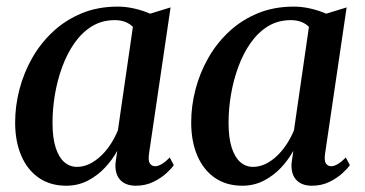

<svg xmlns="http://www.w3.org/2000/svg" viewBox="-20 -566 1133 596"><path d="M442.5 -88.5Q439.5 -66.5 445.5 -58.2Q451.5 -50 461.5 -50Q470.5 -50 481.8 -56.5Q493 -63 507 -77L519.5 -53.5Q513 -43.5 496.8 -28.5Q480.5 -13.5 456.2 -1.5Q432 10.5 401.5 10.5Q370 10.5 353.2 -7.5Q336.5 -25.5 338.5 -59L344 -98Q329.5 -71 306.2 -46Q283 -21 252.5 -5.2Q222 10.5 185.5 10.5Q136 10.5 100.5 -14Q65 -38.5 46 -82.8Q27 -127 27 -186Q27 -237.5 40.5 -289Q54 -340.5 80.2 -386.5Q106.5 -432.5 145 -468.2Q183.5 -504 233.8 -524.8Q284 -545.5 345.5 -545.5Q371.5 -545.5 398.2 -539.2Q425 -533 446 -523.5L509.5 -543ZM392.5 -482.5Q383.5 -492 369.2 -497.8Q355 -503.5 336.5 -503.5Q296.5 -503.5 265.5 -484.5Q234.5 -465.5 211.5 -432.8Q188.5 -400 173.2 -358.5Q158 -317 150.5 -272.5Q143 -228 143 -185Q143 -138 152.8 -107.8Q162.5 -77.5 179.5 -62.8Q196.5 -48 219 -48Q239 -48 258 -57.2Q277 -66.5 293.8 -82.5Q310.5 -98.5 323.8 -119Q337 -139.5 346 -161.5Z M989 -88.5Q986 -66.5 992 -58.2Q998 -50 1008 -50Q1017 -50 1028.2 -56.5Q1039.5 -63 1053.5 -77L1066 -53.5Q1059.5 -43.5 1043.2 -28.5Q1027 -13.5 1002.8 -1.5Q978.5 10.5 948 10.5Q916.5 10.5 899.8 -7.5Q883 -25.5 885 -59L890.5 -98Q876 -71 852.8 -46Q829.5 -21 799 -5.2Q768.5 10.5 732 10.5Q682.5 10.5 647 -14Q611.5 -38.5 592.5 -82.8Q573.5 -127 573.5 -186Q573.5 -237.5 587 -289Q600.5 -340.5 626.8 -386.5Q653 -432.5 691.5 -468.2Q730 -504 780.2 -524.8Q830.5 -545.5 892 -545.5Q918 -545.5 944.8 -539.2Q971.5 -533 992.5 -523.5L1056 -543ZM939 -482.5Q930 -492 915.8 -497.8Q901.5 -503.5 883 -503.5Q843 -503.5 812 -484.5Q781 -465.5 758 -432.8Q735 -400 719.8 -358.5Q704.5 -317 697 -272.5Q689.5 -228 689.5 -185Q689.5 -138 699.2 -107.8Q709 -77.5 726 -62.8Q743 -48 765.5 -48Q785.5 -48 804.5 -57.2Q823.5 -66.5 840.2 -82.5Q857 -98.5 870.2 -119Q883.5 -139.5 892.5 -161.5Z"/></svg>

Font: Merriweather 72pt Medium
Style: Italic
Weight: 500
Italic angle: -7.8°
Version: Version 2.101